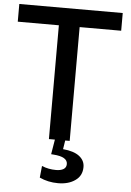

<svg xmlns="http://www.w3.org/2000/svg" viewBox="-76 -756 707 1034"><g transform="rotate(5 278.0 -239.5)"><path d="M277.3 232.4Q223.1 232.4 177.2 210.9L183.6 147.5Q218.8 162.6 260.7 162.6Q285.6 162.6 300.8 153.6Q315.9 144.5 315.9 125.5Q315.9 86.4 240.2 81.1L227.1 80.1L242.2 -11.2H297.9L288.6 47.4Q347.7 52.7 377.2 75.7Q406.7 98.6 406.7 133.8Q406.7 181.2 370.1 206.5Q334 232.4 277.3 232.4ZM208 0V-615.2H-14.2V-710.9H544.9V-615.2H320.3V0Z"/></g></svg>

Font: Ride Light
Style: Bold
Weight: 600
Version: Version 3.000